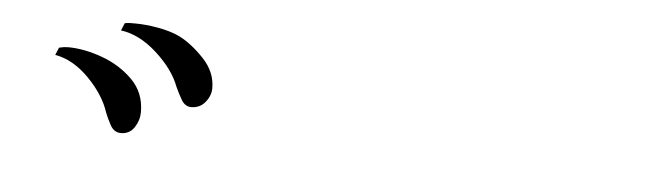

<svg xmlns="http://www.w3.org/2000/svg" viewBox="-27 -858 1055 306"><g transform="rotate(5 500.0 -705.0)"><path d="M201 -653Q201 -640 193.5 -628.5Q186 -617 172 -617Q161 -617 155 -628Q149 -639 146 -647Q137 -675 111.5 -701Q86 -727 57 -732L62 -744Q70 -746 76 -746Q102 -746 131 -735.5Q160 -725 180.5 -704.5Q201 -684 201 -653ZM311 -701Q311 -689 302.5 -678.5Q294 -668 280 -668Q270 -668 264 -678.5Q258 -689 254 -698Q244 -725 216 -750.5Q188 -776 158 -780L163 -792Q168 -793 172 -793Q176 -793 180 -793Q196 -793 216 -789.5Q236 -786 251 -779Q271 -769 291 -748Q311 -727 311 -701Z"/></g></svg>

Font: Kaisei Decol
Style: Regular
Weight: 400
Designer: Font-Kai, 金井和夫
Foundry: KAZUO KANAI
Version: Version 5.003